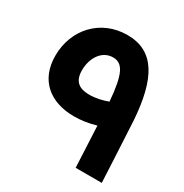

<svg xmlns="http://www.w3.org/2000/svg" viewBox="-172 -883 977 1019"><g transform="rotate(30 316.5 -374.0)"><path d="M592 0C592 -11 578 -284 573 -373C556 -617 485 -748 319 -748C154 -748 41 -622 41 -462C41 -312 141 -232 287 -232C332 -232 377 -239 420 -252L432 0ZM202 -466C202 -537 241 -607 312 -607C372 -607 399 -555 412 -394C378 -381 338 -372 301 -372C239 -372 202 -396 202 -466Z"/></g></svg>

Font: UULA Sans
Style: Bold
Weight: 700
Designer: Mohamed Gaber, Laura Garcia Mut
Foundry: Kief Type Foundry
Version: Version 3.006;hotconv 1.0.109;makeotfexe 2.5.65596